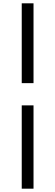

<svg xmlns="http://www.w3.org/2000/svg" viewBox="-20 -858 332 1157"><path d="M111 -223H182V279H111ZM111 -357V-838H182V-357Z"/></svg>

Font: Source Han Serif JP
Style: Bold
Weight: 700
Designer: Ryoko NISHIZUKA  (kana & ideographs); Frank Grießhammer (Latin, Greek & Cyrillic); Wenlong ZHANG  (bopomofo); Sandoll Co
Foundry: Adobe Systems Incorporated
Version: Version 1.000;PS 1;hotconv 16.6.53;makeotf.lib2.5.65590